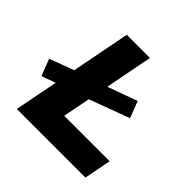

<svg xmlns="http://www.w3.org/2000/svg" viewBox="-176 -866 1032 1032"><g transform="rotate(45 339.5 -350.0)"><path d="M278.4 -293.4 284.4 -405.1 517 -490.1 553.9 -395.3ZM57 -218.1 20.1 -313.9 269.7 -406.7 263.7 -295ZM88.2 0 224.2 -700H400.4L294.3 -154.4H639.7L609.8 0Z"/></g></svg>

Font: REM Medium
Style: Italic
Weight: 500
Italic angle: -11°
Designer: Octavio Pardo
Foundry: Ashler Design
Version: Version 1.005;gftools[0.9.28]